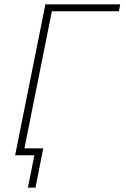

<svg xmlns="http://www.w3.org/2000/svg" viewBox="-20 -718 576 888"><path d="M50 0 190 -698H536L530 -666H220L93 -32H180L144 150H109L139 0Z"/></svg>

Font: IBM Plex Sans ExtraLight
Style: Italic
Weight: 250
Italic angle: -11.31°
Designer: Mike Abbink, Paul van der Laan, Pieter van Rosmalen
Foundry: Bold Monday
Version: Version 3.201